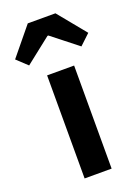

<svg xmlns="http://www.w3.org/2000/svg" viewBox="-204 -911 714 980"><g transform="rotate(-20 153.0 -421.5)"><path d="M79.3 0H226V-559.8H79.3ZM-46.4 -692.1 10.5 -638.8 150.1 -748.8H154.9L294.5 -638.8L351.1 -692.1L227.6 -843H77.4Z"/></g></svg>

Font: Source Han Sans JP VF
Style: Regular
Weight: 250
Designer: Ryoko NISHIZUKA 西塚涼子 (kana, bopomofo & ideographs); Paul D. Hunt (Latin, Greek & Cyrillic); Sandoll Communications 산돌커뮤니
Foundry: Adobe
Version: Version 2.004;hotconv 1.0.118;makeotfexe 2.5.65603